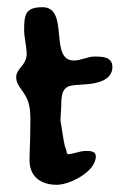

<svg xmlns="http://www.w3.org/2000/svg" viewBox="-20 -638 332 533"><path d="M138 -125C173 -125 246 -161 246 -204C246 -219 229 -219 218 -219C201 -219 183 -210 168 -210L165 -214C165 -221 162 -227 160 -233C157 -242 151 -286 149 -297C148 -300 148 -302 148 -305C148 -319 150 -332 150 -346C150 -406 170 -400 219 -404C249 -406 292 -415 292 -452C292 -481 263 -481 242 -481C223 -481 205 -470 185 -470C115 -470 174 -618 98 -618C51 -618 47 -598 47 -555C47 -534 53 -513 54 -492C56 -457 25 -449 25 -424C25 -395 52 -386 61 -345C66 -322 64 -297 64 -274C64 -247 62 -220 62 -193C62 -147 94 -125 138 -125Z"/></svg>

Font: ChillLongCangKaiShu Bold
Style: Regular
Weight: 700
Version: Version 3.500;Glyphs 3.1.1 (3135)